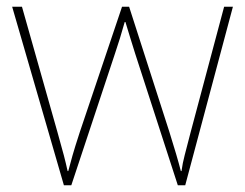

<svg xmlns="http://www.w3.org/2000/svg" viewBox="-20 -547 725 568"><path d="M380 -388Q372 -414 365.5 -434.5Q359 -455 351 -482H349Q335 -432 320 -388L191 1H169L16 -527H45L150 -156Q163 -110 169 -87Q175 -64 180 -41H182Q188 -64 194.5 -87Q201 -110 216 -156L341 -527H362L481 -157Q504 -84 515 -41H517Q520 -64 526.5 -88.5Q533 -113 544 -156L643 -527H669L528 1H506Z"/></svg>

Font: Noto Sans Bengali UI Thin
Style: Regular
Weight: 100
Designer: Jelle Bosma - Monotype Design Team
Foundry: Monotype Imaging Inc.
Version: Version 2.003; ttfautohint (v1.8.4.7-5d5b)